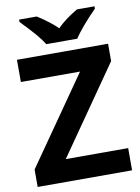

<svg xmlns="http://www.w3.org/2000/svg" viewBox="-100 -997 778 1064"><g transform="rotate(-10 289.5 -465.5)"><path d="M408.7 -931.2C359.9 -902.3 321.8 -873.5 294.4 -845.2C267.6 -872.1 230.5 -900.9 182.6 -931.2H83.5V-918C122.1 -877.9 150.4 -847.2 168 -826.2C185.5 -804.7 199.2 -786.1 208.5 -771H382.8C402.8 -803.7 453.1 -863.3 507.8 -918V-931.2ZM555.2 -125H204.1L545.9 -616.2V-713.9H33.2V-588.9H366.2L23.9 -98.1V0H555.2Z"/></g></svg>

Font: Open Sans bold
Style: Bold
Weight: 700
Foundry: Ascender Corporation
Version: Version 1.100;PS 001.100;hotconv 1.0.88;makeotf.lib2.5.64775